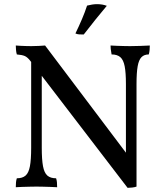

<svg xmlns="http://www.w3.org/2000/svg" viewBox="-20 -898 782 924"><path d="M594 6 126 -605Q112 -623 99 -628.5Q86 -634 61 -636Q58 -646 57 -658.5Q56 -671 56 -679Q66 -678 78.5 -677.5Q91 -677 104.5 -676.5Q118 -676 130 -676Q149 -676 166.5 -677Q184 -678 197 -679L596 -150ZM56 3Q56 -10 57 -20.5Q58 -31 61 -40Q88 -40 103 -53Q118 -66 124 -98Q130 -130 130 -187V-610H181V-187Q181 -130 187 -98Q193 -66 208 -53Q223 -40 250 -40Q253 -31 254 -21Q255 -11 255 3Q240 2 222.5 1.5Q205 1 187.5 0.5Q170 0 156 0Q142 0 123 0.5Q104 1 86 1.5Q68 2 56 3ZM594 6 586 -94V-494Q586 -548 580 -579Q574 -610 559 -623Q544 -636 517 -636Q514 -653 513 -661.5Q512 -670 512 -679Q526 -678 542.5 -677.5Q559 -677 575.5 -676.5Q592 -676 606 -676Q627 -676 654 -677Q681 -678 701 -679Q701 -669 700 -657.5Q699 -646 696 -636Q674 -636 661 -623Q648 -610 642.5 -579Q637 -548 637 -494V0Q629 3 616.5 4.5Q604 6 594 6ZM383 -732Q370 -732 361 -732.5Q352 -733 343 -737Q360 -772 374.5 -806Q389 -840 399 -871Q411 -874 423 -876Q435 -878 447 -878Q473 -878 494 -870Q467 -838 440.5 -805Q414 -772 383 -732Z"/></svg>

Font: Vollkorn
Style: Regular
Weight: 400
Designer: Friedrich Althausen
Foundry: Friedrich Althausen
Version: Version 4.104